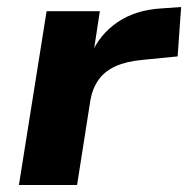

<svg xmlns="http://www.w3.org/2000/svg" viewBox="-20 -528 537 548"><path d="M34 0 113 -496H265L246 -372H240Q264 -430 316 -465Q368 -500 441 -504L497 -508L487 -367L386 -357Q341 -353 310 -339Q279 -325 261.5 -300.5Q244 -276 238 -242L200 0Z"/></svg>

Font: Nunito Sans 10pt SemiExpanded ExtraBold
Style: Italic
Weight: 800
Width: 6
Italic angle: -9°
Designer: Vernon Adams
Foundry: Vernon Adams
Version: Version 3.101;gftools[0.9.27]